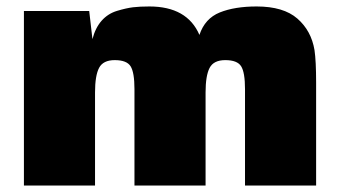

<svg xmlns="http://www.w3.org/2000/svg" viewBox="-20 -574 1046 594"><path d="M442 -554Q559 -554 597 -466Q614 -517 660 -535.5Q706 -554 774 -554Q857 -554 900 -516.5Q943 -479 953 -419Q958 -385 958 -318V0H738V-298Q738 -350 726 -369Q714 -388 677 -388Q641 -388 628.5 -364Q616 -340 616 -288V0H396V-298Q396 -350 384 -369Q372 -388 335 -388Q299 -388 286.5 -364Q274 -340 274 -288V0H54V-540H256L266 -453Q275 -488 294.5 -510Q314 -532 342.5 -540.5Q371 -549 391.5 -551.5Q412 -554 442 -554Z"/></svg>

Font: Nacelle Black
Style: Regular
Weight: 900
Designer: Sora Sagano
Foundry: Sora Sagano
Version: Version 1.000;FEAKit 1.0